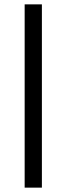

<svg xmlns="http://www.w3.org/2000/svg" viewBox="-20 -725 306 880"><path d="M93 -705H172V135H93Z"/></svg>

Font: PT Serif Caption
Style: Semibold
Weight: 600
Designer: A.Korolkova, O.Umpeleva, V.Yefimov
Foundry: ParaType Ltd
Version: Version 1.00;May 2, 2020;FontCreator 12.0.0.2544 64-bit